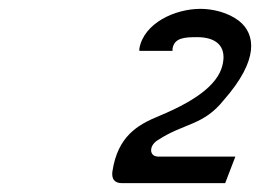

<svg xmlns="http://www.w3.org/2000/svg" viewBox="-20 -865 595 434"><path d="M486 -639C566 -730 558 -788 520 -818C495 -837 461 -845 433 -845C376 -845 305 -813 295 -755V-750H370V-755C374 -780 398 -781 426 -781C468 -781 491 -761 484 -723C477 -681 434 -642 340 -603C291 -583 246 -557 234 -477C232 -460 239 -451 256 -451H489L512 -511H338C325 -511 320 -520 322 -529C323 -536 329 -544 338 -549C396 -587 440 -581 486 -639Z"/></svg>

Font: Charger Monospace
Style: Regular
Weight: 400
Designer: Jasper
Foundry: Cannot Into Space Fonts
Version: Version 0.980